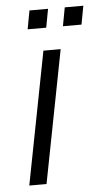

<svg xmlns="http://www.w3.org/2000/svg" viewBox="-50 -688 391 721"><g transform="rotate(-5 146.0 -327.5)"><path d="M31 0H96L193 -500H128ZM209 -585H279L292 -655H222ZM76 -585H146L159 -655H89Z"/></g></svg>

Font: Uncut Sans Book Italic
Style: Regular
Weight: 350
Italic angle: -11°
Designer: Kasper Nordkvist
Foundry: UNCUT.wtf
Version: Version 1.304;Glyphs 3.2 (3246)